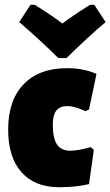

<svg xmlns="http://www.w3.org/2000/svg" viewBox="-20 -768 460 800"><path d="M382 -460 351 -312 337 -305Q310 -316 293 -321Q276 -326 261 -326Q230 -326 215 -307.5Q200 -289 200 -249Q200 -192 217.5 -166Q235 -140 273 -140Q304 -140 358 -155L371 -144L351 -1Q299 12 226 12Q125 12 69.5 -50.5Q14 -113 14 -228Q14 -350 78.5 -417Q143 -484 260 -484Q328 -484 382 -460ZM420 -676Q351 -618 257 -526H223Q153 -596 60 -676L107 -748H125Q201 -700 240 -670Q279 -700 355 -748H373Z"/></svg>

Font: Luna Sans Black
Style: Regular
Weight: 900
Designer: Juan Pablo del Peral
Foundry: Huerta Tipografica
Version: Version 2.001; ttfautohint (v1.5)